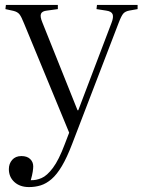

<svg xmlns="http://www.w3.org/2000/svg" viewBox="-20 -530 579 780"><path d="M98 230Q61 230 38.5 209.5Q16 189 16 157Q16 135 29.5 119.5Q43 104 67 104Q90 104 102.5 116Q115 128 115 146Q115 154 113 167.5Q111 181 105 202Q126 203 148.5 193.5Q171 184 195 152Q219 120 243 56L261 9L78 -434Q67 -462 59 -472Q51 -482 34 -486L2 -493L4 -510H215V-493L171 -487Q151 -485 146.5 -474Q142 -463 152 -439L295 -82H298L433 -437Q442 -460 437.5 -472Q433 -484 411 -487L372 -493L374 -510H539V-493L505 -487Q489 -484 481 -475Q473 -466 462 -437L273 55Q252 110 231.5 144.5Q211 179 189.5 197.5Q168 216 145.5 223Q123 230 98 230Z"/></svg>

Font: Literata 60pt Light
Style: Regular
Weight: 300
Designer: Latin by Veronika Burian and Jose Scaglione. Greek by Irene Vlachou. Cyrillic by Vera Evstafieva.
Foundry: TypeTogether
Version: Version 3.103;gftools[0.9.29]